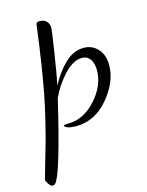

<svg xmlns="http://www.w3.org/2000/svg" viewBox="-214 -597 726 950"><g transform="rotate(-15 149.0 -121.5)"><path d="M124 26Q99 26 82.5 20.5Q66 15 66 8Q66 3 91 3Q169 3 232 -67Q295 -137 295 -216Q295 -250 280.5 -271.5Q266 -293 238 -293Q191 -293 143.5 -240Q96 -187 72 -132Q-16 241 -51 275Q-56 280 -63 280Q-74 280 -84.5 263.5Q-95 247 -94 242Q-91 230 -70.5 159.5Q-50 89 -42 61Q-34 33 -16 -41Q2 -115 13 -173Q24 -231 38 -320.5Q52 -410 64 -506Q65 -516 68.5 -519.5Q72 -523 83 -523Q107 -523 119 -509.5Q131 -496 131 -477Q131 -462 113.5 -350.5Q96 -239 86 -192Q117 -252 161.5 -295.5Q206 -339 259 -339Q303 -339 331.5 -307.5Q360 -276 360 -225Q360 -139 290.5 -56.5Q221 26 124 26Z"/></g></svg>

Font: Dancing Script
Style: Regular
Weight: 400
Designer: Pablo Impallari
Foundry: Pablo Impallari. www.impallari.com
Version: Version 1.002